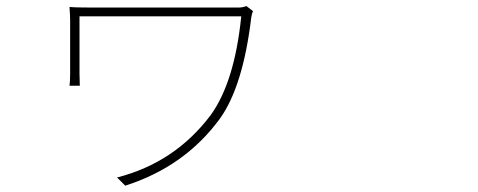

<svg xmlns="http://www.w3.org/2000/svg" viewBox="-20 -541 1540 619"><path d="M774.4 -521.5 795.9 -504.9Q792 -498 790 -484.4Q763.7 -263.7 689.5 -159.2Q576.2 -3.9 383.8 57.6L357.4 31.2Q543.9 -16.6 659.2 -169.9Q736.3 -276.4 757.8 -488.3H236.3V-302.7Q236.3 -298.8 236.8 -285.2Q237.3 -271.5 237.3 -264.6H204.1Q206.1 -278.3 206.1 -302.7V-474.6Q206.1 -491.2 204.1 -518.6Q221.7 -516.6 281.2 -516.6H748Q762.7 -516.6 774.4 -521.5Z"/></svg>

Font: Bpmf Zihi Sans ExtraLight
Style: ExtraLight
Weight: 250
Foundry: But Ko
Version: Version 1.320